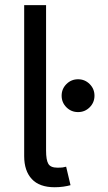

<svg xmlns="http://www.w3.org/2000/svg" viewBox="-20 -748 433 771"><path d="M199.7 3.9Q138.2 3.9 107.7 -29.1Q77.1 -62 77.1 -121.1V-727.5H165V-143.1Q165 -105.5 174.1 -90.1Q183.1 -74.7 210.4 -74.7Q224.6 -74.7 231.9 -75.7Q239.3 -76.7 245.6 -78.6L263.2 -4.4Q251.5 -1 234.4 1.5Q217.3 3.9 199.7 3.9ZM293.5 -297.9Q266.1 -297.9 246.8 -317.1Q227.5 -336.4 227.5 -363.8Q227.5 -391.1 246.8 -410.4Q266.1 -429.7 293.5 -429.7Q320.8 -429.7 340.1 -410.4Q359.4 -391.1 359.4 -363.8Q359.4 -336.4 340.1 -317.1Q320.8 -297.9 293.5 -297.9Z"/></svg>

Font: Inter Variable LoSnoCo
Style: Regular
Weight: 400
Designer: Rasmus Andersson
Foundry: rsms
Version: Version 4.000;git-a52131595; featfreeze: case,dlig,ss01,ss02